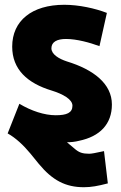

<svg xmlns="http://www.w3.org/2000/svg" viewBox="-20 -577 507 803"><path d="M353 66C363 66 378 63 415 55L431 190C389 201 361 206 331 206C254 206 199 177 142 108L107 65C78 30 46 0 12 -19L61 -143C111 -113 166 -95 213 -95C259 -95 283 -105 283 -135C283 -162 242 -184 197 -198C94 -229 31 -287 31 -382C31 -490 113 -557 249 -557C310 -557 378 -542 427 -523L396 -384C355 -399 301 -414 256 -414C219 -414 195 -402 195 -375C195 -350 226 -331 260 -320C371 -286 448 -227 448 -140C448 -58 398 -6 310 12C295 16 276 18 260 18L291 44C310 61 325 66 353 66Z"/></svg>

Font: Repo ExtraBold
Style: Bold
Weight: 700
Designer: Stefan Peev
Foundry: Context Ltd
Version: Version 1.502